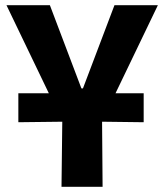

<svg xmlns="http://www.w3.org/2000/svg" viewBox="-20 -723 636 743"><path d="M218 0 221 -252 51 -250V-362H169L5 -703H173L295 -381H301L423 -703H591L427 -362H536V-250L375 -252L377 0Z"/></svg>

Font: Ruda SemiBold
Style: Bold
Weight: 900
Designer: Mariela Monsalve and Angelina Sanchez
Foundry: Mariela Monsalve and Angelina Sanchez
Version: Version 2.000